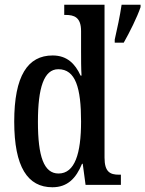

<svg xmlns="http://www.w3.org/2000/svg" viewBox="-20 -780 613 810"><path d="M201 10C265 10 301 -28 326 -89H329L341 0H490V-43H482C444 -43 421 -55 421 -115V-760H251V-717H257C292 -717 322 -708 322 -649V-567C322 -530 322 -492 324 -461H320C297 -511 263 -546 202 -546C97 -546 40 -460 40 -267C40 -75 97 10 201 10ZM464 -613V-600H502C526 -642 559 -708 573 -750V-760H493C486 -712 474 -657 464 -613ZM227 -48C165 -48 140 -120 140 -266C140 -409 165 -488 226 -488C299 -488 322 -409 322 -267C322 -133 296 -48 227 -48Z"/></svg>

Font: Noto Serif Bengali ExtraCondensed Medium
Style: Regular
Weight: 500
Width: 2
Designer: Juan Bruce, Universal Thirst, Indian Type Foundry and the Monotype Design Team.
Foundry: Monotype Imaging Inc.
Version: Version 2.003